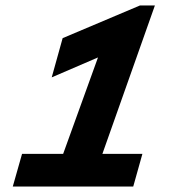

<svg xmlns="http://www.w3.org/2000/svg" viewBox="-20 -685 654 705"><path d="M26.9 0 61 -120.1H211.9L339.8 -474.1L169.9 -400.9L210 -544.9L494.1 -665H548.8L356 -120.1H502.9L469.2 0Z"/></svg>

Font: IntelOne Mono Bold
Style: Italic
Weight: 700
Italic angle: -16°
Designer: Fred Shallcrass
Foundry: Frere-Jones Type LLC
Version: Version 1.200;hotconv 1.1.0;makeotfexe 2.6.0;FJTRelease1.2